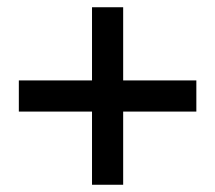

<svg xmlns="http://www.w3.org/2000/svg" viewBox="-20 -567 594 530"><path d="M320 -345H522V-259H320V-57H234V-259H32V-345H234V-547H320Z"/></svg>

Font: Holmes&Hills Bold
Style: Bold
Weight: 500
Designer: Noopur Datye, Girish Dalvi, Yashodeep Gholap, Pallavi Karambelkar
Foundry: Ek Type
Version: ""